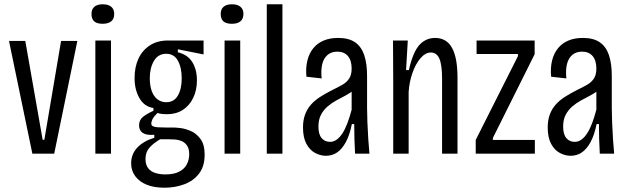

<svg xmlns="http://www.w3.org/2000/svg" viewBox="-20 -717 2934 896"><path d="M131 0 22 -526H98L179 -65H187L265 -526H341L233 0Z M425 0V-528H498V0ZM459 -606Q433 -606 420 -617Q407 -628 407 -652Q407 -674 420.5 -685.5Q434 -697 459 -697Q485 -697 499 -685.5Q513 -674 513 -652Q513 -629 499 -617.5Q485 -606 459 -606Z M748 159Q699 159 664.5 145Q630 131 611 105Q592 79 592 45Q592 2 621 -28.5Q650 -59 700 -74V-88Q664 -85 646.5 -96.5Q629 -108 629 -132Q629 -157 647 -171.5Q665 -186 696 -200V-213Q654 -219 631 -258.5Q608 -298 608 -353Q608 -404 626 -443Q644 -482 679 -505Q714 -528 764 -528H930V-463L810 -487V-473Q856 -462 877.5 -427Q899 -392 899 -342Q899 -296 881.5 -260Q864 -224 833 -204Q802 -184 759 -184Q750 -184 737.5 -185Q725 -186 715 -190Q697 -172 691.5 -160.5Q686 -149 686 -141Q686 -132 693.5 -128Q701 -124 715.5 -123Q730 -122 751 -122H789Q798 -122 821 -119.5Q844 -117 870.5 -105.5Q897 -94 916 -68Q935 -42 935 5Q935 59 909 93Q883 127 840 143Q797 159 748 159ZM752 97Q791 97 815.5 84.5Q840 72 851.5 50.5Q863 29 863 3Q863 -23 853 -37.5Q843 -52 828 -58.5Q813 -65 797 -66Q781 -67 769 -67H727Q692 -46 675.5 -25.5Q659 -5 659 25Q659 52 671.5 68Q684 84 705.5 90.5Q727 97 752 97ZM756 -240Q792 -240 810 -271Q828 -302 828 -351Q828 -402 810 -434Q792 -466 756 -466Q718 -466 698.5 -433Q679 -400 679 -352Q679 -319 687.5 -294Q696 -269 713.5 -254.5Q731 -240 756 -240Z M1028 0V-528H1101V0ZM1062 -606Q1036 -606 1023 -617Q1010 -628 1010 -652Q1010 -674 1023.5 -685.5Q1037 -697 1062 -697Q1088 -697 1102 -685.5Q1116 -674 1116 -652Q1116 -629 1102 -617.5Q1088 -606 1062 -606Z M1225 0V-697H1298V0Z M1501 10Q1476 10 1451 -3Q1426 -16 1410 -45.5Q1394 -75 1394 -122Q1394 -156 1403.5 -182Q1413 -208 1430.5 -228Q1448 -248 1473.5 -264.5Q1499 -281 1533 -298Q1558 -310 1578 -321.5Q1598 -333 1609.5 -350.5Q1621 -368 1621 -397Q1621 -435 1603.5 -455.5Q1586 -476 1554 -476Q1527 -476 1509 -461Q1491 -446 1484 -418.5Q1477 -391 1481 -351L1410 -359Q1406 -401 1414.5 -435Q1423 -469 1442.5 -492.5Q1462 -516 1491 -528Q1520 -540 1558 -540Q1607 -540 1636.5 -520Q1666 -500 1679.5 -460.5Q1693 -421 1693 -363V-213Q1693 -185 1694.5 -147Q1696 -109 1698.5 -70Q1701 -31 1704 0H1637Q1635 -33 1634 -69Q1633 -105 1633 -138H1622Q1612 -87 1594 -54Q1576 -21 1553 -5.5Q1530 10 1501 10ZM1520 -55Q1537 -55 1551.5 -65.5Q1566 -76 1578.5 -95.5Q1591 -115 1601.5 -143Q1612 -171 1621 -205V-309L1651 -327Q1645 -308 1629 -295Q1613 -282 1592 -271Q1571 -260 1549 -248Q1527 -236 1508.5 -220Q1490 -204 1478 -181.5Q1466 -159 1466 -126Q1466 -90 1481 -72.5Q1496 -55 1520 -55Z M1815 0V-353L1814 -528H1883L1875 -390H1888Q1900 -443 1916.5 -476Q1933 -509 1957 -524.5Q1981 -540 2010 -540Q2064 -540 2089.5 -493.5Q2115 -447 2115 -355V0H2043V-350Q2043 -414 2030.5 -443Q2018 -472 1991 -472Q1965 -472 1942 -445Q1919 -418 1904.5 -376Q1890 -334 1887 -288V0Z M2200 0V-64L2397 -455V-465H2204V-528H2475V-464L2280 -73V-64H2476V0Z M2643 10Q2618 10 2593 -3Q2568 -16 2552 -45.5Q2536 -75 2536 -122Q2536 -156 2545.5 -182Q2555 -208 2572.5 -228Q2590 -248 2615.5 -264.5Q2641 -281 2675 -298Q2700 -310 2720 -321.5Q2740 -333 2751.5 -350.5Q2763 -368 2763 -397Q2763 -435 2745.5 -455.5Q2728 -476 2696 -476Q2669 -476 2651 -461Q2633 -446 2626 -418.5Q2619 -391 2623 -351L2552 -359Q2548 -401 2556.5 -435Q2565 -469 2584.5 -492.5Q2604 -516 2633 -528Q2662 -540 2700 -540Q2749 -540 2778.5 -520Q2808 -500 2821.5 -460.5Q2835 -421 2835 -363V-213Q2835 -185 2836.5 -147Q2838 -109 2840.5 -70Q2843 -31 2846 0H2779Q2777 -33 2776 -69Q2775 -105 2775 -138H2764Q2754 -87 2736 -54Q2718 -21 2695 -5.5Q2672 10 2643 10ZM2662 -55Q2679 -55 2693.5 -65.5Q2708 -76 2720.5 -95.5Q2733 -115 2743.5 -143Q2754 -171 2763 -205V-309L2793 -327Q2787 -308 2771 -295Q2755 -282 2734 -271Q2713 -260 2691 -248Q2669 -236 2650.5 -220Q2632 -204 2620 -181.5Q2608 -159 2608 -126Q2608 -90 2623 -72.5Q2638 -55 2662 -55Z"/></svg>

Font: Bricolage Grotesque 24pt Condensed Light
Style: Regular
Weight: 300
Width: 3
Designer: Mathieu Triay
Foundry: Atelier Triay
Version: Version 1.001;gftools[0.9.33.dev8+g029e19f]